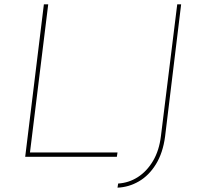

<svg xmlns="http://www.w3.org/2000/svg" viewBox="-20 -722 910 884"><path d="M182 -702H202L118 -20H521L518 0H96ZM740 -93Q730 -18 698 34Q666 86 619.5 113Q573 140 521 142L524 123Q573 120 614.5 93.5Q656 67 684.5 19Q713 -29 721 -96L796 -702H814Z"/></svg>

Font: Josefin Sans Thin Thin
Style: Italic
Weight: 250
Italic angle: -7°
Version: Version 2.000